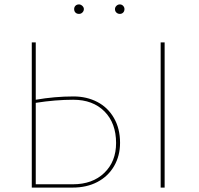

<svg xmlns="http://www.w3.org/2000/svg" viewBox="-20 -850 901 870"><path d="M524 -203Q524 -144 497 -97.5Q470 -51 421.5 -25.5Q373 0 309 0H124V-658H142V-398Q228 -413 313 -413Q373 -413 421 -388Q469 -363 496.5 -315Q524 -267 524 -203ZM506 -202Q506 -292 453.5 -345Q401 -398 312 -398Q231 -398 142 -384V-15H310Q399 -15 452.5 -66.5Q506 -118 506 -202ZM708 -658H726V0H708ZM316 -809Q316 -818 322 -824Q328 -830 338 -830Q346 -830 353 -823.5Q360 -817 360 -809Q360 -800 353.5 -793.5Q347 -787 338 -787Q328 -787 322 -793Q316 -799 316 -809ZM501 -809Q501 -817 507.5 -823.5Q514 -830 523 -830Q532 -830 538 -823.5Q544 -817 544 -809Q544 -799 538 -793Q532 -787 523 -787Q514 -787 507.5 -793Q501 -799 501 -809Z"/></svg>

Font: Ysabeau Thin
Style: Regular
Weight: 200
Designer: Christian Thalmann (Catharsis Fonts)
Version: Version 0.003